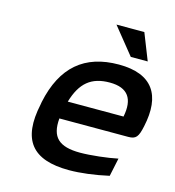

<svg xmlns="http://www.w3.org/2000/svg" viewBox="-104 -768 789 865"><g transform="rotate(15 290.5 -335.5)"><path d="M572 -270C605 -422 548 -509 391 -509C231 -509 134 -427 98 -256L96 -244C59 -71 123 9 296 9C348 9 413 1 480 -14L498 -99C452 -89 372 -80 324 -80C225 -80 186 -116 194 -205H515C551 -205 561 -218 572 -270ZM211 -288C238 -380 286 -420 372 -420C458 -420 488 -373 471 -288ZM333 -680 433 -556H512L463 -680Z"/></g></svg>

Font: LT Wave Text Medium Italic
Style: Regular
Weight: 500
Designer: Daniel Lyons
Version: Version 2.5 (Glyphs App)